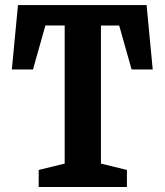

<svg xmlns="http://www.w3.org/2000/svg" viewBox="-20 -750 660 770"><path d="M135.2 -68.5 272 -101.8 239.4 -45.7V-659.3L274.5 -648.1L126 -647.7L165.1 -658.4L112.2 -471.3H27.5L52.1 -729.6H567.9L592.5 -471.3H507.8L454.9 -658.4L494 -647.7H361.1L384.8 -658.5V-45.7L352.2 -101.8L489 -68.5V0H135.2Z"/></svg>

Font: Monaspace Xenon Var ExtraLight
Style: Regular
Weight: 200
Designer: Riley Cran and the Lettermatic Team
Version: Version 1.200 (Monaspace Xenon Var)